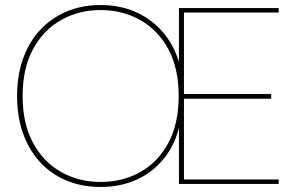

<svg xmlns="http://www.w3.org/2000/svg" viewBox="-20 -732 1187 764"><path d="M380 12Q305 12 243.5 -14Q182 -40 138 -88.5Q94 -137 71 -203Q48 -269 48 -350Q48 -430 71 -496.5Q94 -563 138 -611Q182 -659 243.5 -685.5Q305 -712 380 -712Q495 -712 577.5 -651Q660 -590 692 -486V-700H1089V-682H712V-358H1059V-339H712V-18H1089V0H692V-223Q673 -149 628 -96Q583 -43 520 -15.5Q457 12 380 12ZM380 -8Q468 -8 538.5 -47.5Q609 -87 650 -163.5Q691 -240 691 -350Q691 -460 650 -536Q609 -612 538.5 -652Q468 -692 380 -692Q293 -692 222.5 -652Q152 -612 111 -535.5Q70 -459 70 -350Q70 -241 111 -164.5Q152 -88 222.5 -48Q293 -8 380 -8Z"/></svg>

Font: DM Sans 17pt Thin
Style: Regular
Weight: 250
Version: Version 4.004;gftools[0.9.30]